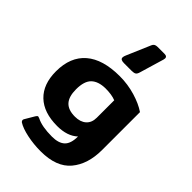

<svg xmlns="http://www.w3.org/2000/svg" viewBox="-275 -892 1170 1170"><g transform="rotate(45 310.0 -307.0)"><path d="M258 -587Q258 -597 264 -610L330 -764Q334 -774 342 -779Q350 -784 364 -784H424Q446 -784 446 -767Q446 -763 444 -755L398 -600Q393 -581 384 -575Q375 -569 355 -569H289Q258 -569 258 -587ZM104 126Q97 120 97 113Q97 108 100 103L136 42Q139 37 142.5 33.5Q146 30 150 30Q152 30 162 34Q209 58 295 58Q352 58 379.5 32Q407 6 407 -55Q359 -10 272 -10Q156 -10 93.5 -70Q31 -130 31 -241Q31 -365 106.5 -430Q182 -495 327 -495Q397 -495 462 -475.5Q527 -456 569 -427V-101Q569 22 507 96Q445 170 310 170Q249 170 192 158Q135 146 104 126ZM407 -217V-367Q373 -381 318 -381Q257 -380 226 -350Q195 -320 195 -250Q195 -187 222.5 -157Q250 -127 308 -127Q354 -127 380.5 -150.5Q407 -174 407 -217Z"/></g></svg>

Font: Mitr Medium
Style: Regular
Weight: 500
Designer: Thanarat Vachiruckul
Foundry: Cadson Demak
Version: Version 1.002